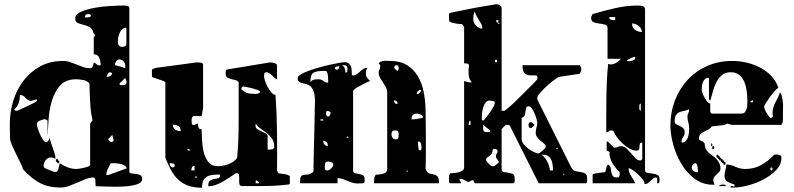

<svg xmlns="http://www.w3.org/2000/svg" viewBox="-20 -853 3726 901"><path d="M587 -47Q587 -40 596.5 -39Q606 -38 617 -37Q628 -36 637.5 -31.5Q647 -27 647 -13Q647 5 619.5 13Q592 21 555.5 22.5Q519 24 483 22.5Q447 21 429 21L427 -13Q426 -15 423.5 -17.5Q421 -20 420 -20Q401 -20 382 -12.5Q363 -5 343.5 3.5Q324 12 304.5 19.5Q285 27 264 27Q206 27 165 4.5Q124 -18 87 -60Q88 -64 79 -82.5Q70 -101 58.5 -124Q47 -147 37 -170Q27 -193 27 -207L26 -271Q26 -326 42 -379Q58 -432 90 -474Q122 -516 168.5 -541.5Q215 -567 277 -567Q294 -567 309.5 -561.5Q325 -556 340 -550Q355 -544 370 -538.5Q385 -533 401 -533Q411 -533 414.5 -539.5Q418 -546 420 -560Q428 -557 433.5 -551.5Q439 -546 447 -546Q451 -546 453 -547Q452 -556 450.5 -565Q449 -574 446 -581.5Q443 -589 437 -593.5Q431 -598 420 -598V-680Q429 -684 427 -685.5Q425 -687 425 -693H420Q416 -717 402 -725Q388 -733 372.5 -736.5Q357 -740 345 -745Q333 -750 333 -767Q333 -786 360.5 -798Q388 -810 425 -816.5Q462 -823 500 -825Q538 -827 559 -827Q565 -827 576 -826Q587 -825 587 -813ZM407 -780Q405 -785 401.5 -786Q398 -787 393 -787Q378 -787 378 -771Q381 -771 393 -771.5Q405 -772 407 -780ZM573 -723Q562 -723 554 -716Q546 -709 541.5 -698.5Q537 -688 535 -676.5Q533 -665 533 -656Q533 -646 538 -639.5Q543 -633 553 -633Q559 -633 566 -635.5Q573 -638 573 -647ZM520 -547Q532 -544 543.5 -541Q555 -538 567 -533Q568 -536 568 -543Q568 -555 560 -564.5Q552 -574 540 -574Q532 -574 526 -566.5Q520 -559 520 -550ZM487 -493Q499 -493 507 -507Q504 -512 500 -513Q499 -514 497 -514Q490 -514 486 -506Q482 -498 480 -493ZM540 -460Q542 -454 547.5 -453.5Q553 -453 557 -453Q574 -453 574 -470Q574 -473 573 -473Q573 -475 570.5 -480Q568 -485 567 -487ZM403 -273Q405 -275 408.5 -280Q412 -285 413 -287Q414 -287 414 -290Q414 -292 413 -293Q413 -294 412 -299Q411 -304 410 -310Q409 -316 408 -320.5Q407 -325 407 -327Q406 -334 404.5 -353Q403 -372 402 -393.5Q401 -415 400.5 -434Q400 -453 400 -460Q391 -474 371 -477.5Q351 -481 337 -481Q288 -481 262 -451.5Q236 -422 223.5 -380Q211 -338 208 -292Q205 -246 203 -213V-287Q201 -289 199 -290L193 -293Q193 -294 190 -294Q187 -294 187 -293Q179 -292 166 -286.5Q153 -281 153 -270Q153 -265 157 -251.5Q161 -238 167.5 -223.5Q174 -209 181.5 -197.5Q189 -186 197 -186Q203 -186 207.5 -194Q212 -202 213 -207Q215 -195 219.5 -182Q224 -169 228.5 -156.5Q233 -144 236.5 -132Q240 -120 240 -110V-107Q232 -114 219 -114Q205 -114 195 -102Q185 -90 185 -77Q185 -73 187 -67Q189 -65 195.5 -62Q202 -59 209.5 -56Q217 -53 224 -50.5Q231 -48 233 -47Q234 -47 236.5 -46.5Q239 -46 241 -46Q247 -46 250 -51Q253 -56 255 -63Q257 -70 258 -77Q259 -84 260 -87Q278 -75 298 -67.5Q318 -60 340 -60Q342 -60 352 -61.5Q362 -63 373.5 -65.5Q385 -68 394 -71.5Q403 -75 403 -80ZM60 -333Q67 -336 82.5 -343Q98 -350 114 -357.5Q130 -365 142 -371.5Q154 -378 154 -380Q154 -384 153 -387L127 -380H120Q108 -384 98 -395.5Q88 -407 77 -407H73Q74 -388 68 -370Q62 -352 47 -340Q48 -336 53 -333ZM487 -200Q488 -198 493 -193Q498 -188 500 -187Q501 -186 503 -186Q506 -186 507 -187L508 -188Q508 -188 510 -190L513 -193Q513 -197 510.5 -207Q508 -217 507 -220ZM253 -100Q258 -100 258 -93.5Q258 -87 253 -87Q248 -87 248 -93H247Q242 -93 242 -100Q242 -107 247 -107Q252 -107 252 -100ZM500 -87Q493 -74 486 -60Q479 -46 479 -31L493 -33Q499 -36 512 -40.5Q525 -45 539 -50Q553 -55 563.5 -59Q574 -63 574 -63Q574 -70 566.5 -75Q559 -80 549.5 -82.5Q540 -85 530.5 -86Q521 -87 517 -87Z M1340 -10Q1340 -7 1340.5 2.5Q1341 12 1333 13Q1307 16 1287 17.5Q1267 19 1248.5 19.5Q1230 20 1211.5 20Q1193 20 1170 20H1113Q1104 18 1103 8.5Q1102 -1 1102.5 -12Q1103 -23 1101.5 -31.5Q1100 -40 1090 -40H1086Q1073 -31 1057.5 -20.5Q1042 -10 1025.5 -0.5Q1009 9 991.5 15Q974 21 957 21Q957 0 965.5 -5.5Q974 -11 984.5 -12.5Q995 -14 1004 -16.5Q1013 -19 1013 -33V-34Q995 -34 979.5 -32.5Q964 -31 952.5 -25Q941 -19 934.5 -6.5Q928 6 928 28Q889 28 862.5 18Q836 8 816.5 -10Q797 -28 783 -54Q769 -80 756 -113V-467Q754 -469 752 -470L746 -473Q745 -474 739 -476Q733 -478 726.5 -480Q720 -482 714 -484Q708 -486 706 -487Q704 -487 702 -488Q700 -489 698 -490Q695 -491 693 -493V-527L706 -533Q707 -534 729.5 -537Q752 -540 783 -544Q814 -548 846.5 -552.5Q879 -557 900 -560H911Q917 -560 925 -558.5Q933 -557 933 -547V-347L926 -307Q903 -310 891 -309Q879 -308 879 -287Q879 -281 880 -273.5Q881 -266 890 -266Q892 -266 893 -267Q894 -267 899.5 -270Q905 -273 906 -273L908 -274Q908 -268 911 -256.5Q914 -245 926 -247Q927 -228 928 -198.5Q929 -169 935.5 -141Q942 -113 957.5 -93Q973 -73 1003 -73Q1014 -73 1027 -75.5Q1040 -78 1053 -83Q1066 -88 1076.5 -95.5Q1087 -103 1093 -113Q1096 -146 1097.5 -175Q1099 -204 1099.5 -232Q1100 -260 1100 -288.5Q1100 -317 1100 -350V-467Q1094 -475 1083.5 -477.5Q1073 -480 1063.5 -482.5Q1054 -485 1046.5 -489.5Q1039 -494 1039 -506Q1039 -509 1039 -517Q1039 -525 1046 -527L1246 -560H1253Q1258 -560 1269 -556.5Q1280 -553 1280 -547V-480Q1274 -483 1268 -488.5Q1262 -494 1255.5 -500Q1249 -506 1242.5 -510Q1236 -514 1230 -514Q1222 -514 1220.5 -507.5Q1219 -501 1219 -496Q1219 -488 1223.5 -474Q1228 -460 1235.5 -446Q1243 -432 1252.5 -420.5Q1262 -409 1273 -407Q1279 -319 1280 -230Q1281 -141 1280 -53L1286 -40Q1294 -39 1312 -36.5Q1330 -34 1340 -27ZM1113 -433Q1131 -419 1141 -416Q1151 -413 1168 -413Q1171 -413 1176 -412.5Q1181 -412 1186.5 -413Q1192 -414 1196 -416Q1200 -418 1200 -423Q1200 -427 1189 -431Q1178 -435 1164.5 -438.5Q1151 -442 1138.5 -444.5Q1126 -447 1123 -447H1120Q1114 -443 1113 -440ZM1245 -151Q1255 -153 1260 -153Q1261 -154 1263.5 -156.5Q1266 -159 1266 -160Q1267 -160 1267 -163Q1267 -187 1257 -201.5Q1247 -216 1233.5 -227Q1220 -238 1205 -248Q1190 -258 1180 -273Q1179 -270 1179 -263Q1179 -252 1188 -246.5Q1197 -241 1207.5 -236.5Q1218 -232 1227 -227Q1236 -222 1236 -213V-151ZM791 -268Q791 -252 802 -245Q813 -238 828 -238Q828 -255 817 -261.5Q806 -268 791 -268ZM873 -147Q872 -151 866 -153Q866 -154 863 -154Q861 -154 860 -153V-147ZM800 -77Q800 -84 790.5 -86Q781 -88 776 -88Q776 -80 780 -73.5Q784 -67 793 -67Q794 -67 796.5 -69.5Q799 -72 800 -73ZM893 -75Q884 -75 881 -68Q878 -61 878 -53H893ZM906 -20 900 -27 893 -20ZM1196 7Q1196 1 1190 -2.5Q1184 -6 1180 -7V7Z M1735 7Q1735 -1 1736 -13.5Q1737 -26 1744 -33Q1747 -33 1752.5 -33.5Q1758 -34 1764.5 -35Q1771 -36 1776.5 -37.5Q1782 -39 1784 -40Q1787 -41 1792 -46Q1797 -51 1797 -53V-420Q1797 -433 1790.5 -444.5Q1784 -456 1776.5 -467Q1769 -478 1763 -489.5Q1757 -501 1757 -513Q1757 -521 1760.5 -526.5Q1764 -532 1764 -540Q1764 -544 1763.5 -548Q1763 -552 1757 -553Q1759 -560 1765.5 -563Q1772 -566 1780 -567Q1788 -568 1796.5 -567.5Q1805 -567 1811 -567Q1859 -567 1890.5 -547Q1922 -527 1941 -495Q1960 -463 1968 -422.5Q1976 -382 1977 -340Q1977 -330 1977.5 -308Q1978 -286 1978 -258.5Q1978 -231 1978.5 -200Q1979 -169 1978.5 -141.5Q1978 -114 1978 -92Q1978 -70 1977 -60Q1984 -42 1995 -39Q2006 -36 2016 -34Q2026 -32 2033 -25Q2040 -18 2040 7ZM1388 7Q1388 -17 1392 -24Q1396 -31 1404 -32Q1412 -33 1424 -34Q1436 -35 1451 -47Q1451 -58 1451.5 -81Q1452 -104 1452.5 -132.5Q1453 -161 1454 -193Q1455 -225 1455.5 -254Q1456 -283 1456.5 -306Q1457 -329 1457 -340L1458 -377Q1458 -407 1452 -423.5Q1446 -440 1437 -448Q1428 -456 1417.5 -458.5Q1407 -461 1398 -463Q1389 -465 1383 -469.5Q1377 -474 1377 -487Q1377 -495 1391 -503.5Q1405 -512 1426.5 -520Q1448 -528 1474 -535.5Q1500 -543 1524.5 -548.5Q1549 -554 1569 -557.5Q1589 -561 1598 -561Q1610 -561 1617 -555Q1624 -549 1627 -540Q1630 -531 1630.5 -520.5Q1631 -510 1631 -500Q1633 -499 1637 -499Q1647 -499 1654.5 -504.5Q1662 -510 1669 -516.5Q1676 -523 1683.5 -528.5Q1691 -534 1701 -534Q1703 -534 1704 -533Q1699 -527 1698 -521.5Q1697 -516 1697 -509Q1697 -497 1701 -490.5Q1705 -484 1717 -473Q1713 -472 1703.5 -467.5Q1694 -463 1683.5 -457.5Q1673 -452 1663.5 -447Q1654 -442 1651 -440Q1648 -438 1642.5 -433Q1637 -428 1637 -427V-53Q1637 -43 1645.5 -40.5Q1654 -38 1664 -36.5Q1674 -35 1682.5 -31Q1691 -27 1691 -13Q1691 -9 1691 -2Q1691 5 1684 7L1657 8Q1644 8 1632.5 4Q1621 0 1610 -4.5Q1599 -9 1588 -13Q1577 -17 1564 -17V7ZM1584 -547Q1595 -542 1598 -531.5Q1601 -521 1601 -512Q1608 -512 1609.5 -519Q1611 -526 1611 -530Q1611 -547 1594 -547ZM1837 -547Q1832 -544 1831 -540Q1830 -539 1830 -537Q1830 -534 1831 -533Q1832 -532 1837 -526.5Q1842 -521 1844 -520Q1849 -522 1850 -525.5Q1851 -529 1851 -533Q1851 -538 1849 -542.5Q1847 -547 1841 -547ZM1572 -542Q1568 -542 1560.5 -541Q1553 -540 1551 -533Q1552 -528 1557 -527Q1558 -526 1561 -526Q1567 -526 1569.5 -531.5Q1572 -537 1572 -542ZM1437 -467Q1445 -478 1454 -479.5Q1463 -481 1474 -481Q1489 -481 1497.5 -473Q1506 -465 1520 -465Q1520 -467 1520 -474.5Q1520 -482 1519.5 -490.5Q1519 -499 1517 -507.5Q1515 -516 1511 -520H1494Q1466 -520 1451.5 -512Q1437 -504 1437 -473ZM1951 -433Q1945 -429 1940 -424Q1935 -419 1935 -411Q1943 -411 1948 -416Q1953 -421 1957 -427ZM1846 -365Q1846 -382 1829 -382Q1829 -365 1846 -365ZM1531 -327Q1529 -328 1524 -330.5Q1519 -333 1517 -333Q1512 -333 1511 -328Q1510 -323 1510 -320Q1510 -315 1512.5 -310.5Q1515 -306 1521 -306Q1524 -306 1524 -307Q1525 -307 1527.5 -312.5Q1530 -318 1531 -320ZM1964 -303Q1964 -312 1953 -316Q1942 -320 1937 -320Q1911 -320 1911 -293H1924L1964 -300ZM1497 -293H1484V-287H1497ZM1851 -220Q1851 -231 1848.5 -236Q1846 -241 1834 -241Q1817 -241 1817 -223Q1817 -214 1822 -206.5Q1827 -199 1837 -199Q1847 -199 1849 -205Q1851 -211 1851 -220ZM1611 -213 1604 -207H1617ZM1497 -190Q1497 -181 1503 -174.5Q1509 -168 1517 -167Q1518 -169 1518 -173Q1518 -182 1511.5 -186.5Q1505 -191 1497 -193ZM1958 -163Q1958 -172 1955 -180.5Q1952 -189 1941 -189Q1941 -187 1941.5 -182Q1942 -177 1942.5 -171Q1943 -165 1943.5 -160Q1944 -155 1944 -153Q1944 -152 1946.5 -149.5Q1949 -147 1951 -147Q1957 -148 1957.5 -153.5Q1958 -159 1958 -163ZM1544 -80Q1544 -89 1535 -92Q1526 -95 1520 -95Q1507 -95 1505.5 -85Q1504 -75 1504 -63Q1504 -53 1517 -53Q1525 -53 1534.5 -63Q1544 -73 1544 -80ZM1891 -47Q1894 -47 1894 -50Q1894 -53 1891 -53Q1888 -54 1888 -50Q1888 -46 1891 -47Z M2661 -67Q2668 -53 2680.5 -50Q2693 -47 2705 -45.5Q2717 -44 2726 -39Q2735 -34 2735 -17Q2735 -16 2735.5 -12.5Q2736 -9 2735.5 -4.5Q2735 0 2733.5 3.5Q2732 7 2728 7H2508L2374 -260Q2372 -265 2369 -266Q2366 -267 2361 -267H2354Q2350 -264 2342 -256Q2334 -248 2334 -247V-60Q2334 -48 2343.5 -46Q2353 -44 2364.5 -42.5Q2376 -41 2385.5 -37Q2395 -33 2395 -17Q2395 -16 2395.5 -12.5Q2396 -9 2395.5 -4.5Q2395 0 2393.5 3.5Q2392 7 2388 7H2208L2201 -7H2194Q2193 -6 2187.5 -3Q2182 0 2181 0H2174Q2173 0 2169 -2.5Q2165 -5 2161 -7Q2157 -9 2153 -11Q2149 -13 2148 -13Q2146 -14 2141.5 -12.5Q2137 -11 2136 -11Q2136 -5 2139.5 -2.5Q2143 0 2143 7H2094Q2087 7 2087 -2Q2087 -11 2087 -13Q2087 -21 2087.5 -27.5Q2088 -34 2094 -40Q2095 -40 2105.5 -40.5Q2116 -41 2127.5 -43.5Q2139 -46 2148.5 -51.5Q2158 -57 2158 -67V-473Q2160 -472 2169 -469.5Q2178 -467 2181 -467Q2182 -466 2183 -466H2188Q2192 -466 2194 -467Q2180 -482 2179 -505.5Q2178 -529 2181 -547Q2179 -554 2170.5 -555Q2162 -556 2158 -556V-727L2148 -740Q2145 -740 2137 -740.5Q2129 -741 2120 -742.5Q2111 -744 2102 -746.5Q2093 -749 2088 -753L2087 -770Q2087 -773 2087 -782.5Q2087 -792 2094 -793Q2124 -799 2150.5 -804.5Q2177 -810 2202.5 -815Q2228 -820 2253.5 -824Q2279 -828 2308 -833H2311Q2319 -833 2326.5 -827.5Q2334 -822 2334 -813V-333H2348Q2348 -333 2353 -337Q2358 -341 2364.5 -346.5Q2371 -352 2377.5 -357.5Q2384 -363 2388 -367Q2394 -373 2410.5 -389Q2427 -405 2445 -423Q2463 -441 2479 -457Q2495 -473 2501 -480Q2502 -482 2502 -487Q2502 -500 2491 -499.5Q2480 -499 2467 -499.5Q2454 -500 2443 -508Q2432 -516 2432 -547H2701Q2702 -547 2704.5 -541.5Q2707 -536 2708 -533V-527Q2707 -524 2706.5 -520.5Q2706 -517 2704 -514Q2702 -510 2701 -507L2608 -493Q2602 -493 2584.5 -480.5Q2567 -468 2548.5 -451.5Q2530 -435 2515.5 -418.5Q2501 -402 2501 -393V-387ZM2244 -719Q2244 -729 2239 -739Q2234 -749 2228 -758.5Q2222 -768 2216 -778.5Q2210 -789 2208 -800Q2203 -788 2202 -781Q2201 -774 2201 -763Q2201 -746 2214 -732.5Q2227 -719 2244 -719ZM2314 -747Q2319 -747 2319 -753.5Q2319 -760 2314 -760Q2309 -760 2309 -753.5Q2309 -747 2314 -747ZM2321 -740Q2324 -741 2324 -743.5Q2324 -746 2321 -747Q2318 -747 2318 -743Q2318 -739 2321 -740ZM2308 -560Q2313 -560 2313 -566.5Q2313 -573 2308 -573Q2303 -573 2303 -566.5Q2303 -560 2308 -560ZM2302 -370Q2302 -378 2292 -379.5Q2282 -381 2277 -381Q2266 -381 2259 -372Q2252 -363 2248 -350.5Q2244 -338 2242.5 -325Q2241 -312 2241 -303Q2241 -299 2241 -293.5Q2241 -288 2248 -287Q2253 -291 2262 -302.5Q2271 -314 2280 -327Q2289 -340 2295.5 -352Q2302 -364 2302 -370ZM2428 -200Q2428 -189 2437 -177Q2446 -165 2459 -155.5Q2472 -146 2485.5 -139.5Q2499 -133 2508 -133Q2509 -133 2514.5 -137Q2520 -141 2526 -146Q2532 -151 2536.5 -156Q2541 -161 2541 -163Q2541 -172 2533.5 -178.5Q2526 -185 2517.5 -192Q2509 -199 2501.5 -208Q2494 -217 2494 -230Q2494 -243 2497.5 -254Q2501 -265 2501 -277Q2501 -283 2497.5 -295.5Q2494 -308 2488.5 -321Q2483 -334 2476 -344Q2469 -354 2461 -354Q2451 -354 2449 -347Q2447 -340 2446 -331Q2445 -322 2442.5 -313Q2440 -304 2428 -300ZM2188 -287Q2182 -285 2180.5 -278Q2179 -271 2179 -267H2188ZM2474 -280Q2476 -279 2481 -273.5Q2486 -268 2488 -267Q2487 -264 2482 -259Q2477 -254 2474 -253Q2465 -251 2462.5 -256Q2460 -261 2460 -266Q2460 -271 2462.5 -275.5Q2465 -280 2471 -280ZM2248 -267 2247 -253Q2247 -242 2250 -237.5Q2253 -233 2264 -233Q2269 -233 2274 -233.5Q2279 -234 2281 -240ZM2594 -153Q2597 -154 2597 -156.5Q2597 -159 2594 -160Q2591 -161 2591 -157Q2591 -153 2594 -153ZM2321 -93Q2321 -95 2314.5 -103.5Q2308 -112 2308 -113Q2308 -114 2307.5 -116Q2307 -118 2307 -120Q2307 -127 2311 -132Q2315 -137 2315 -143Q2315 -150 2310 -152Q2305 -154 2300 -154Q2291 -154 2292 -149.5Q2293 -145 2288 -133Q2284 -124 2272.5 -118Q2261 -112 2261 -103Q2261 -100 2264.5 -95Q2268 -90 2273 -85Q2278 -80 2283.5 -76.5Q2289 -73 2294 -73Q2297 -73 2301.5 -75.5Q2306 -78 2310.5 -81.5Q2315 -85 2318 -88Q2321 -91 2321 -93ZM2575 -53Q2575 -65 2573.5 -78Q2572 -91 2567.5 -102Q2563 -113 2553.5 -120Q2544 -127 2528 -127H2521Q2539 -114 2548.5 -94Q2558 -74 2561 -53ZM2628 -40 2621 -33H2628Z M3007 -53Q3007 -44 3017.5 -42Q3028 -40 3041 -38.5Q3054 -37 3064.5 -32.5Q3075 -28 3075 -13Q3075 -8 3074.5 0Q3074 8 3064 7V-18Q3063 -19 3060 -19Q3055 -21 3054 -20Q3047 -17 3041.5 -12Q3036 -7 3030.5 -1.5Q3025 4 3019 7.5Q3013 11 3005 11Q3005 1 2995 -12Q2985 -25 2972.5 -36.5Q2960 -48 2947.5 -56Q2935 -64 2930 -64Q2930 -44 2941 -28Q2952 -12 2961 7H2761V-33Q2761 -36 2769.5 -38Q2778 -40 2789 -41.5Q2800 -43 2809.5 -44Q2819 -45 2821 -47Q2821 -47 2822 -51Q2823 -55 2824 -59.5Q2825 -64 2826 -68Q2827 -72 2827 -73Q2829 -78 2834 -80Q2844 -76 2845.5 -66Q2847 -56 2848.5 -46Q2850 -36 2855 -28Q2860 -20 2877 -20Q2885 -20 2886.5 -25.5Q2888 -31 2888 -37Q2888 -44 2887 -47Q2878 -55 2869 -65.5Q2860 -76 2853.5 -88Q2847 -100 2843 -113Q2839 -126 2841 -140L2827 -147V-189Q2830 -189 2834 -187L2861 -160H2864Q2872 -160 2879 -163.5Q2886 -167 2894 -167Q2908 -167 2919.5 -156.5Q2931 -146 2941.5 -133.5Q2952 -121 2962 -110.5Q2972 -100 2984 -100H2987Q2989 -101 2991.5 -103.5Q2994 -106 2994 -107V-184Q2984 -184 2982.5 -178Q2981 -172 2981 -165Q2981 -158 2979 -152Q2977 -146 2967 -146Q2952 -146 2935.5 -155Q2919 -164 2904 -177.5Q2889 -191 2877.5 -206Q2866 -221 2861 -233Q2859 -239 2855.5 -240Q2852 -241 2847 -241Q2839 -241 2836.5 -236.5Q2834 -232 2825 -232Q2825 -265 2825 -305.5Q2825 -346 2825.5 -389Q2826 -432 2828 -474.5Q2830 -517 2834 -553Q2851 -547 2867.5 -556Q2884 -565 2894 -577H2831V-720Q2831 -734 2819 -737.5Q2807 -741 2792.5 -742.5Q2778 -744 2766 -748.5Q2754 -753 2754 -770V-773L2761 -787Q2812 -802 2866 -814.5Q2920 -827 2974 -827Q2984 -827 2995.5 -824.5Q3007 -822 3007 -807ZM2867 -773H2839Q2839 -762 2849 -760Q2859 -758 2867 -758ZM2992 -703Q2992 -720 2977 -731.5Q2962 -743 2946 -743Q2946 -723 2960 -713Q2974 -703 2992 -703ZM2961 -587Q2951 -585 2943 -581Q2936 -578 2929.5 -574.5Q2923 -571 2921 -567Q2924 -566 2931 -566Q2939 -566 2950 -569.5Q2961 -573 2961 -583ZM2987 -367Q2981 -365 2980.5 -359.5Q2980 -354 2980 -350Q2980 -346 2980.5 -340.5Q2981 -335 2987 -333Z M3600 -300Q3603 -301 3607 -307Q3604 -326 3607 -340Q3610 -354 3615.5 -366Q3621 -378 3628 -390.5Q3635 -403 3640 -420Q3647 -411 3650 -397.5Q3653 -384 3654 -370Q3655 -356 3654.5 -342Q3654 -328 3654 -318Q3654 -315 3654 -309Q3654 -303 3654 -297Q3654 -291 3653.5 -286Q3653 -281 3653 -280L3647 -267H3413Q3411 -268 3403.5 -270.5Q3396 -273 3393 -273Q3392 -273 3386.5 -270Q3381 -267 3380 -267Q3377 -266 3368.5 -265Q3360 -264 3350 -263Q3340 -262 3331.5 -261Q3323 -260 3320 -260Q3315 -251 3305 -246Q3295 -241 3285 -236Q3275 -231 3267.5 -224Q3260 -217 3260 -203Q3260 -196 3268 -193Q3276 -190 3280 -187Q3287 -182 3287 -176Q3287 -170 3289 -162.5Q3291 -155 3298.5 -144.5Q3306 -134 3327 -120Q3340 -111 3350.5 -95.5Q3361 -80 3361 -63Q3361 -53 3355.5 -47Q3350 -41 3344 -35.5Q3338 -30 3332.5 -23.5Q3327 -17 3327 -7Q3327 -4 3329.5 3.5Q3332 11 3333 13Q3331 14 3327 14Q3277 14 3239.5 -14.5Q3202 -43 3177 -85Q3152 -127 3139 -175.5Q3126 -224 3126 -263Q3126 -326 3147 -381Q3168 -436 3206 -477.5Q3244 -519 3297.5 -543Q3351 -567 3417 -567Q3449 -567 3482.5 -559.5Q3516 -552 3546 -536.5Q3576 -521 3599 -497Q3622 -473 3633 -440Q3627 -439 3616 -426.5Q3605 -414 3594 -399Q3583 -384 3574.5 -370.5Q3566 -357 3566 -354Q3566 -348 3569 -340Q3572 -332 3576.5 -324.5Q3581 -317 3585.5 -310.5Q3590 -304 3593 -300ZM3460 -320Q3471 -320 3476.5 -327.5Q3482 -335 3484.5 -345.5Q3487 -356 3487 -367Q3487 -378 3487 -384Q3487 -403 3484 -426Q3481 -449 3473 -468.5Q3465 -488 3449.5 -501Q3434 -514 3409 -514Q3383 -514 3367 -500Q3351 -486 3341 -466Q3331 -446 3325 -422.5Q3319 -399 3313 -380L3307 -387V-488Q3295 -488 3288.5 -482Q3282 -476 3278.5 -467.5Q3275 -459 3274 -449Q3273 -439 3273 -431Q3273 -426 3277 -415Q3281 -404 3287 -393.5Q3293 -383 3300 -375Q3307 -367 3313 -367V-327Q3314 -325 3316.5 -322.5Q3319 -320 3320 -320ZM3513 -382Q3504 -382 3500 -373H3513ZM3214 -250Q3214 -266 3210 -279Q3206 -292 3206 -307Q3206 -315 3210 -322Q3214 -329 3214 -337Q3214 -339 3213 -340Q3199 -334 3187 -332Q3175 -330 3166 -325.5Q3157 -321 3151.5 -312Q3146 -303 3146 -283Q3146 -274 3153.5 -270Q3161 -266 3169.5 -262Q3178 -258 3185.5 -252Q3193 -246 3193 -233Q3193 -220 3185.5 -209.5Q3178 -199 3178 -184Q3191 -184 3198 -191.5Q3205 -199 3208.5 -209.5Q3212 -220 3213 -231Q3214 -242 3214 -250ZM3320 -167Q3317 -165 3317 -173.5Q3317 -182 3320 -180Q3323 -178 3323 -173Q3323 -168 3320 -167ZM3327 -153Q3322 -153 3322 -160Q3322 -167 3327 -167Q3332 -167 3332 -160Q3332 -153 3327 -153ZM3427 13Q3411 8 3395.5 0.5Q3380 -7 3380 -26Q3380 -40 3384 -53.5Q3388 -67 3388 -81Q3409 -81 3431 -70.5Q3453 -60 3477 -60Q3519 -60 3552 -78.5Q3585 -97 3613 -127Q3616 -128 3623 -128Q3629 -128 3638 -125.5Q3647 -123 3647 -113Q3647 -80 3621.5 -54Q3596 -28 3561 -10Q3526 8 3488.5 17.5Q3451 27 3427 27H3407Q3410 18 3415.5 20Q3421 22 3427 22ZM3373 -100Q3380 -100 3378 -93H3380Q3385 -93 3385 -86.5Q3385 -80 3380 -80Q3373 -80 3375 -87H3373Q3368 -87 3368 -93H3367Q3362 -93 3362 -100H3360Q3353 -100 3355 -107H3353Q3348 -107 3348 -113H3347Q3342 -113 3342 -120Q3342 -127 3347 -127Q3352 -127 3352 -120H3353Q3360 -120 3358 -113H3360Q3365 -113 3365 -107H3367Q3372 -107 3372 -100ZM3255 -44Q3255 -46 3255 -53Q3255 -60 3254 -67.5Q3253 -75 3250.5 -81Q3248 -87 3244 -87Q3236 -87 3231 -80.5Q3226 -74 3226 -67Q3226 -55 3235.5 -49.5Q3245 -44 3255 -44ZM3600 -53Q3605 -53 3605 -60Q3605 -67 3600 -67Q3595 -67 3595 -60Q3595 -53 3600 -53ZM3353 20Q3359 15 3363 14Q3367 13 3374 13Q3378 13 3381.5 14Q3385 15 3387 20Z"/></svg>

Font: Genkaimincho
Style: Regular
Weight: 800
Designer: Dr. Ken Lunde (project architect, glyph set definition & overall production); Masataka HATTORI \u670D \u90E8 \u6B63 \u8C
Foundry: Adobe Systems Incorporated
Version: Version 1.00